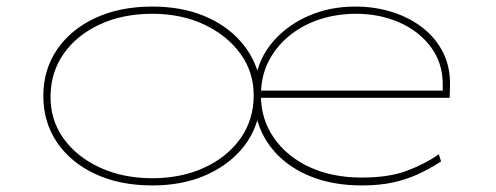

<svg xmlns="http://www.w3.org/2000/svg" viewBox="-20 -555 1510 585"><path d="M444 10Q345 10 270 -25Q195 -60 153.5 -121.5Q112 -183 112 -263Q112 -342 153.5 -403.5Q195 -465 270 -500Q345 -535 444 -535Q532 -535 600.5 -507Q669 -479 713.5 -428.5Q758 -378 771 -313L757 -310Q769 -379 812.5 -429Q856 -479 921 -507Q986 -535 1062 -535Q1123 -535 1176 -518Q1229 -501 1269 -469.5Q1309 -438 1331 -393Q1353 -348 1351 -291L1350 -257H770V-279H1340L1329 -269V-298Q1329 -363 1293 -411.5Q1257 -460 1197 -486.5Q1137 -513 1065 -513Q1006 -513 954 -496Q902 -479 861.5 -446Q821 -413 798 -367.5Q775 -322 775 -264Q775 -192 814.5 -135Q854 -78 923 -46Q992 -14 1082 -14Q1165 -14 1220.5 -35Q1276 -56 1317 -85L1324 -63Q1288 -40 1253 -24Q1218 -8 1177 1Q1136 10 1083 10Q993 10 924 -18.5Q855 -47 812.5 -97.5Q770 -148 758 -214H770Q758 -148 713.5 -97.5Q669 -47 600.5 -18.5Q532 10 444 10ZM444 -12Q532 -12 602 -44Q672 -76 712.5 -133Q753 -190 753 -265Q753 -336 712 -392Q671 -448 601.5 -480.5Q532 -513 444 -513Q354 -513 284 -480.5Q214 -448 174.5 -392Q135 -336 134 -263Q133 -189 174 -132.5Q215 -76 285.5 -44Q356 -12 444 -12Z"/></svg>

Font: Lexend Tera Thin
Style: Regular
Weight: 250
Version: Version 1.007